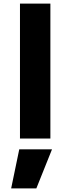

<svg xmlns="http://www.w3.org/2000/svg" viewBox="-20 -770 391 1067"><path d="M91 0V-750H260V0ZM42 277 87 60H269L182 277Z"/></svg>

Font: Mplus 1p ExtraBold
Style: Regular
Weight: 800
Version: Version 1.061